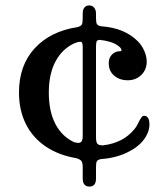

<svg xmlns="http://www.w3.org/2000/svg" viewBox="-20 -578 621 708"><path d="M285 80V38Q285 22 280 15.5Q275 9 260 5Q195 -6 147.5 -38.5Q100 -71 75 -121.5Q50 -172 50 -237Q50 -337 108 -400Q166 -463 266 -478Q279 -482 282 -488Q285 -494 285 -512V-528Q285 -543 291.5 -550.5Q298 -558 309 -558Q320 -558 327 -550Q334 -542 334 -528V-512Q334 -495 337.5 -489Q341 -483 354 -481Q439 -475 488 -426Q503 -411 512 -390.5Q521 -370 521 -351Q521 -321 501 -301.5Q481 -282 451 -282Q421 -282 401 -299Q381 -316 381 -345Q381 -365 393 -377Q405 -389 421 -389Q428 -389 428 -393Q428 -401 413 -411Q404 -418 386 -423.5Q368 -429 347 -431Q338 -430 336 -424.5Q334 -419 334 -404V-72Q334 -54 339 -48Q344 -42 360 -42Q434 -51 475 -101Q484 -111 493 -131Q499 -142 502.5 -146.5Q506 -151 511 -151Q531 -151 531 -119Q531 -90 509.5 -62Q488 -34 446.5 -14.5Q405 5 350 9Q339 12 336.5 18Q334 24 334 40V80Q334 110 310 110Q285 110 285 80ZM285 -76V-404Q285 -415 283 -419.5Q281 -424 276 -424Q268 -424 259 -420H258Q211 -400 185.5 -353Q160 -306 160 -237Q160 -166 185 -119.5Q210 -73 255 -53L268 -51Q277 -51 281 -57Q285 -63 285 -76Z"/></svg>

Font: Raigarh
Style: Regular
Weight: 400
Designer: jaikishan Patel
Foundry: MagicType
Version: Version 1.000;FEAKit 1.0